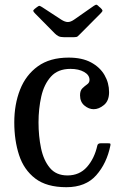

<svg xmlns="http://www.w3.org/2000/svg" viewBox="-20 -770 516 800"><path d="M39.5 -260Q39.5 -335 63.5 -396.2Q87.5 -457.5 137.8 -493.8Q188 -530 266 -530Q322 -530 359.2 -510Q396.5 -490 415.5 -457.2Q434.5 -424.5 434.5 -386Q434.5 -350 413.2 -332.5Q392 -315 370.5 -315Q350 -315 331.8 -330.2Q313.5 -345.5 313.5 -373Q313.5 -392.5 323.2 -402Q333 -411.5 343 -418.5Q353 -425.5 353 -437Q353 -457.5 330.5 -470.2Q308 -483 273.5 -483Q221.5 -483 192.5 -451Q163.5 -419 152 -368Q140.5 -317 140.5 -260Q140.5 -203 151 -152.5Q161.5 -102 187.8 -70.5Q214 -39 261 -39Q311 -39 342.2 -74.2Q373.5 -109.5 385.5 -163.5Q387.5 -173 399.5 -173H430.5Q438 -173 439.5 -171.5Q441 -170 440 -164Q425 -89.5 381 -39.8Q337 10 256.5 10Q174.5 10 127 -26.2Q79.5 -62.5 59.5 -123.8Q39.5 -185 39.5 -260ZM208.5 -630.5 126.5 -713.5Q120 -720 118.8 -723.8Q117.5 -727.5 124.5 -733L133.5 -740Q141.5 -746.5 145.2 -745.5Q149 -744.5 157.5 -739L235.5 -688Q250.5 -678.5 262.2 -678.2Q274 -678 288.5 -688L371.5 -746Q379.5 -751.5 383.2 -750Q387 -748.5 393.5 -741.5L398.5 -737.5Q405.5 -731 406.8 -727Q408 -723 401 -716L312.5 -627Q307 -621.5 303.2 -618.2Q299.5 -615 287.5 -615H247.5Q232 -615 223.8 -619.2Q215.5 -623.5 208.5 -630.5Z"/></svg>

Font: Besley* Narrow
Style: Regular
Weight: 400
Width: 4
Designer: Owen Earl
Foundry: indestructible type*
Version: Version 3.000; ttfautohint (v1.8.3)